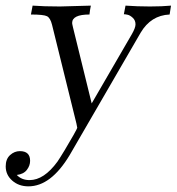

<svg xmlns="http://www.w3.org/2000/svg" viewBox="-23 -451 622 676"><path d="M-2.9 134.8Q-2.9 108.9 12.5 95Q27.8 81.1 46.9 81.1Q83 81.1 83 115.2Q83 132.3 71.5 147.2Q60.1 162.1 36.1 165Q53.2 183.1 81.1 183.1Q131.8 183.1 179.2 118.2Q187 106.9 204.6 77.9Q222.2 48.8 235.6 24.9Q249 1 249 -1Q249 -2 246.1 -16.1L160.2 -363.8Q154.3 -387.7 142.6 -393.8Q130.9 -399.9 85.9 -399.9L91.8 -431.2Q130.9 -428.2 188 -428.2Q207 -428.2 296.9 -431.2Q295.9 -426.3 293.9 -415Q292 -403.8 292 -399.9Q231 -399.9 231 -370.1Q231 -367.2 233.9 -355L299.8 -86.9L440.9 -330.1Q454.1 -353 454.1 -365.2Q454.1 -379.4 444.6 -388.2Q435.1 -397 427 -398.9Q418.9 -400.9 413.1 -400.9L418.9 -431.2Q460.9 -428.2 504.9 -428.2Q547.9 -428.2 579.1 -431.2L574.2 -399.9Q508.3 -397 472.2 -335.9L222.2 95.2Q156.2 205.1 77.1 205.1Q43 205.1 20 184.8Q-2.9 164.6 -2.9 134.8Z"/></svg>

Font: CMU Serif Extra
Style: RomanSlanted
Weight: 500
Italic angle: -9.46001°
Version: Version 0.7.0